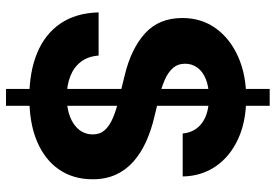

<svg xmlns="http://www.w3.org/2000/svg" viewBox="-164 -694 949 662"><g transform="rotate(90 311.0 -363.5)"><path d="M287.1 90.8V-818.4H345.3V90.8ZM316.6 10.4Q228.5 10.4 163.3 -16.6Q98.1 -43.5 61.7 -96.7Q25.3 -149.9 23.2 -228.5H172.1Q174.8 -192.2 193.4 -167.7Q212 -143.2 243.3 -130.9Q274.6 -118.6 314.8 -118.6Q354 -118.6 383 -129.9Q412 -141.2 428 -161.5Q443.9 -181.7 443.9 -208.6Q443.9 -233 429.4 -249.5Q414.9 -265.9 387.4 -277.7Q359.9 -289.6 320.1 -298.8L240.6 -318.4Q148.7 -340.4 95.7 -388.4Q42.6 -436.4 42.6 -517.2Q42.6 -583.2 78.3 -632.7Q114.1 -682.1 176.3 -709.7Q238.6 -737.3 318.2 -737.3Q399.3 -737.3 459.7 -709.5Q520.1 -681.7 554 -632.4Q587.8 -583 588.9 -518.4H440.8Q436.8 -561.2 404.5 -585Q372.3 -608.8 317 -608.8Q279.7 -608.8 253.5 -598.3Q227.3 -587.8 213.8 -569.2Q200.2 -550.7 200.2 -527Q200.2 -501.3 215.8 -484Q231.3 -466.8 257.6 -455.8Q283.8 -444.8 315 -437.3L380.1 -421.5Q427.4 -410.7 467.3 -392.9Q507.2 -375 536.8 -349.2Q566.3 -323.3 582.5 -288.3Q598.6 -253.2 598.6 -207.8Q598.6 -141.3 565.1 -92.2Q531.5 -43.2 468.6 -16.4Q405.6 10.4 316.6 10.4Z"/></g></svg>

Font: Inter Tight
Style: Regular
Weight: 400
Designer: Rasmus Andersson
Foundry: rsms
Version: Version 3.002